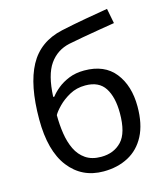

<svg xmlns="http://www.w3.org/2000/svg" viewBox="-115 -854 828 953"><g transform="rotate(-15 299.5 -377.5)"><path d="M57 -322Q57 -498 110 -596Q163 -694 281 -720Q346 -734 408 -745Q470 -756 524 -765L539 -688Q504 -682 460 -675Q416 -668 373 -660Q330 -652 299 -646Q234 -632 196 -578Q158 -524 153 -412H159Q173 -431 197.5 -451Q222 -471 256.5 -485Q291 -499 335 -499Q439 -499 492 -432Q545 -365 545 -258Q545 -168 514 -108.5Q483 -49 427.5 -19.5Q372 10 300 10Q189 10 123 -75Q57 -160 57 -322ZM307 -63Q372 -63 412 -105Q452 -147 452 -249Q452 -331 421.5 -378.5Q391 -426 321 -426Q276 -426 240.5 -406.5Q205 -387 180.5 -362Q156 -337 147 -320Q147 -271 154 -225Q161 -179 178.5 -142.5Q196 -106 227.5 -84.5Q259 -63 307 -63Z"/></g></svg>

Font: Apis
Style: Regular
Weight: 400
Designer: Monotype Design Team
Foundry: Monotype Imaging Inc.
Version: Version 2.000; build 0001